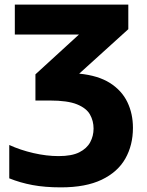

<svg xmlns="http://www.w3.org/2000/svg" viewBox="-20 -569 633 829"><path d="M534 -549V-443L322 -251Q404 -243 455 -210.5Q506 -178 530 -128Q554 -78 554 -17Q554 58 521 116Q488 174 419 207Q350 240 243 240Q174 240 120.5 230Q67 220 20 201V57Q68 79 124.5 92Q181 105 233 105Q290 105 322.5 88.5Q355 72 369.5 45Q384 18 384 -14Q384 -47 368.5 -74.5Q353 -102 312.5 -118.5Q272 -135 195 -135H133V-248L321 -420H44V-549Z"/></svg>

Font: Noto Sans ExtraBold
Style: Regular
Weight: 800
Designer: Monotype Design Team
Foundry: Monotype Imaging Inc.
Version: Version 2.007